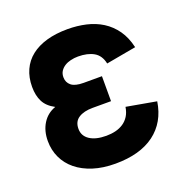

<svg xmlns="http://www.w3.org/2000/svg" viewBox="-107 -653 740 766"><g transform="rotate(-20 262.5 -270.0)"><path d="M256.5 15Q361 15 422.8 -31Q484.5 -77 497.5 -162L371 -184.5Q367.5 -162 357.5 -146.2Q347.5 -130.5 332.8 -120.8Q318 -111 299.5 -106.5Q281 -102 260 -102Q215.5 -102 190 -119Q164.5 -136 164.5 -166Q164.5 -197 186.8 -211.2Q209 -225.5 246.5 -225.5H324.5V-331.5H246.5Q210.5 -331.5 194.5 -344.8Q178.5 -358 178.5 -380Q178.5 -395 185.5 -405.8Q192.5 -416.5 204 -423.8Q215.5 -431 230.5 -434.5Q245.5 -438 261.5 -438Q301.5 -438 327.8 -423Q354 -408 361.5 -372L488.5 -395Q478.5 -439 456.8 -469.5Q435 -500 404.8 -519Q374.5 -538 337.3 -546.5Q300 -555 259.5 -555Q209.5 -555 170.3 -543.8Q131 -532.5 103.8 -511Q76.5 -489.5 62.3 -458Q48 -426.5 48 -386.5Q48 -349.5 61.3 -323.5Q74.5 -297.5 107.5 -280Q72 -267.5 52.5 -236.2Q33 -205 33 -162Q33 -123.5 48.3 -91Q63.5 -58.5 92.3 -35Q121 -11.5 162.5 1.8Q204 15 256.5 15Z"/></g></svg>

Font: Vela Sans ExtBd
Style: Regular
Weight: 800
Designer: Principal design: Mikhail Sharanda - project Manrope.
Design modification: Ravid Balaliev
Foundry: Mikhail Sharanda
Version: Version 1.001